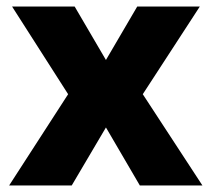

<svg xmlns="http://www.w3.org/2000/svg" viewBox="-20 -569 649 589"><path d="M189 -280 17 -549H209L305 -385L401 -549H593L418 -280L601 0H409L305 -178L200 0H8Z"/></svg>

Font: Noto Sans Georgian ExtraBold
Style: Regular
Weight: 800
Designer: Monotype Design Team, Akaki Razmadze
Foundry: Google LLC
Version: Version 2.005; ttfautohint (v1.8.4.7-5d5b)